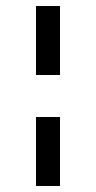

<svg xmlns="http://www.w3.org/2000/svg" viewBox="-20 -620 320 640"><path d="M100 -230V0H180V-230ZM100 -600V-370H180V-600Z"/></svg>

Font: KetosagCBd
Style: Regular
Weight: 500
Designer: gluk
Foundry: gluk
Version: Version 00.0024